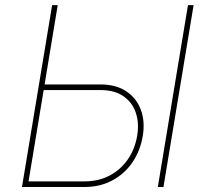

<svg xmlns="http://www.w3.org/2000/svg" viewBox="-20 -748 832 768"><path d="M148.4 -410.2H381.8Q444.3 -410.2 485.4 -382.6Q526.4 -355 543.5 -308.6Q560.5 -262.2 551.3 -205.6Q541.5 -145.5 510 -99.1Q478.5 -52.7 429.4 -26.4Q380.4 0 317.9 0H67.9L188.5 -727.5H210.9L94.2 -22.5H317.9Q374.5 -22.5 418.7 -45.9Q462.9 -69.3 491.5 -110.8Q520 -152.3 528.8 -205.6Q537.1 -255.9 523.2 -297.1Q509.3 -338.4 473.9 -363Q438.5 -387.7 381.8 -387.7H144.5ZM754.4 -727.5 633.8 0H611.3L731.9 -727.5Z"/></svg>

Font: Inter Thin
Style: Italic
Weight: 250
Italic angle: -9.3988°
Designer: Rasmus Andersson
Foundry: rsms
Version: Version 4.001;git-66647c0bb